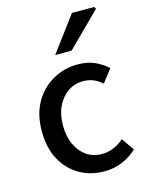

<svg xmlns="http://www.w3.org/2000/svg" viewBox="-114 -810 687 893"><g transform="rotate(-15 229.5 -363.5)"><path d="M278 12Q211 12 158 -18.5Q105 -49 74 -106Q43 -163 43 -244Q43 -325 76.5 -382.5Q110 -440 165 -470.5Q220 -501 283 -501Q331 -501 366 -485Q401 -469 427 -445L379 -383Q362 -399 339.5 -409Q317 -419 288 -419Q247 -419 215 -397Q183 -375 164 -336Q145 -297 145 -244Q145 -191 163 -152Q181 -113 213 -91Q245 -69 287 -69Q318 -69 345 -81Q372 -93 393 -112L435 -51Q404 -22 364 -5Q324 12 278 12ZM195 -570 321 -739H428L434 -729L274 -570Z"/></g></svg>

Font: Source Sans 3 Medium
Style: Regular
Weight: 500
Designer: Paul D. Hunt
Foundry: Adobe
Version: Version 3.052;hotconv 1.1.0;makeotfexe 2.6.0